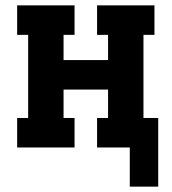

<svg xmlns="http://www.w3.org/2000/svg" viewBox="-20 -550 640 716"><path d="M464 146V0H342V-110H383V-216H217V-110H258V0H44V-110H85V-420H44V-530H258V-420H217V-326H383V-420H342V-530H556V-420H515V-110H570V146Z"/></svg>

Font: Iosevka Slab XBdEx
Style: Regular
Weight: 800
Width: 7
Monospace: yes
Designer: Belleve Invis
Foundry: Belleve Invis
Version: Version 11.1.0; ttfautohint (v1.8.3)